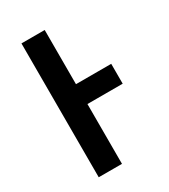

<svg xmlns="http://www.w3.org/2000/svg" viewBox="-177 -801 783 887"><g transform="rotate(-30 214.5 -357.0)"><path d="M83 0V-714H207V-425H395V-319H207V0Z"/></g></svg>

Font: Noto Sans SemiCondensed SemiBold
Style: Regular
Weight: 600
Width: 4
Designer: Monotype Design Team
Foundry: Monotype Imaging Inc.
Version: Version 2.013; ttfautohint (v1.8.4.7-5d5b)